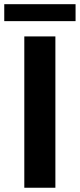

<svg xmlns="http://www.w3.org/2000/svg" viewBox="-41 -882 375 902"><path d="M219.2 -710.9V0H73.2V-710.9ZM314 -862.3V-782.7H-21V-862.3Z"/></svg>

Font: Vazirmatn UI
Style: Bold
Weight: 700
Designer: Saber Rastikerdar
Foundry: Saber Rastikerdar
Version: Version 33.003